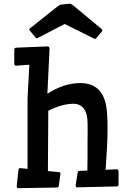

<svg xmlns="http://www.w3.org/2000/svg" viewBox="-20 -1006 709 1025"><path d="M447.8 -343.8Q447.8 -452.1 370.1 -452.1Q326.2 -452.1 269 -429.2Q252 -422.4 237.8 -414.6L235.8 -92.8L294.9 -86.9Q302.7 -85.9 302.7 -78.1L293.9 -15.1Q292.5 -4.9 282.7 -4.9L76.7 -1.5Q69.3 -1.5 69.3 -13.2L78.6 -99.1Q79.6 -104.5 81.5 -106.4Q83.5 -108.4 89.8 -108.4L127 -104.5V-481.4L136.7 -660.6L66.9 -655.3Q56.2 -655.3 56.2 -667V-741.7Q56.2 -750.5 67.9 -751.5L233.4 -758.3Q243.7 -758.3 244.6 -746.6L232.9 -505.4Q320.8 -562.5 408.7 -562.5Q527.3 -562.5 547.9 -434.6Q554.2 -394.5 554.2 -317.6Q554.2 -240.7 543.9 -99.6L602.5 -102.5Q612.8 -101.6 612.8 -92.3V-20.5Q612.8 -10.7 601.6 -10.7L391.6 -5.9Q383.8 -5.9 383.8 -17.6L394.5 -83.5Q395.5 -89.8 397.7 -91.6Q399.9 -93.3 405.3 -93.8L446.3 -95.2Q446.8 -124.5 447.3 -160.2V-231Q447.8 -265.6 447.8 -295.9ZM284.2 -969.2Q298.3 -980.5 306.2 -981.4L352.5 -986.3Q360.4 -986.3 375 -973.6L522.5 -851.1Q525.9 -847.7 525.9 -844Q525.9 -840.3 522.9 -836.9L493.2 -801.3Q490.7 -798.3 488 -798.3Q485.4 -798.3 481.4 -800.3L325.2 -877.9L180.2 -802.7Q178.2 -801.8 175.3 -801.8Q172.4 -801.8 169.4 -805.7L139.2 -842.8Q136.2 -846.7 136.2 -849.1Q136.2 -851.6 138.7 -853.5Z"/></svg>

Font: Wellfleet
Style: Regular
Weight: 400
Designer: Riccardo De Franceschi
Foundry: Riccardo De Franceschi
Version: Version 1.002